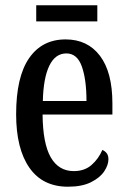

<svg xmlns="http://www.w3.org/2000/svg" viewBox="-20 -696 482 726"><path d="M237 10Q141 10 91 -62Q41 -134 41 -264Q41 -405 90 -476Q139 -547 228 -547Q311 -547 358 -485Q405 -423 405 -305V-263H141Q142 -153 172 -101Q202 -49 259 -49Q300 -49 326.5 -72.5Q353 -96 367 -129Q377 -125 383.5 -116.5Q390 -108 390 -94Q390 -72 374 -48Q358 -24 324 -7Q290 10 237 10ZM307 -314Q307 -395 289.5 -444.5Q272 -494 231 -494Q189 -494 166.5 -447.5Q144 -401 142 -314ZM117 -615V-676H348V-615Z"/></svg>

Font: Noto Serif Myanmar ExtraCondensed Medium
Style: Regular
Weight: 500
Width: 2
Designer: Ben Mitchell and the Monotype Design Team
Foundry: Monotype Imaging Inc.
Version: Version 2.106; ttfautohint (v1.8.4.7-5d5b)